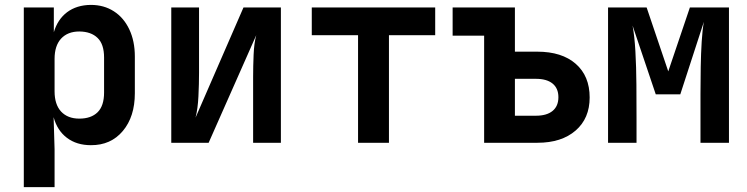

<svg xmlns="http://www.w3.org/2000/svg" viewBox="-20 -580 3036 780"><path d="M76.7 180.2V-549.8H198.7V-449.2Q213.9 -501 252.4 -530.3Q291.5 -559.6 349.1 -560.1Q402.3 -560.1 442.4 -534.2Q482.9 -508.3 505.4 -460.4Q527.8 -413.1 527.8 -350.1V-201.2Q527.8 -106 479 -47.9Q430.2 10.3 349.1 9.8Q291.5 9.8 252 -20Q212.4 -49.8 197.8 -104L201.7 25.9V180.2ZM302.2 -98.1Q350.1 -98.1 376.5 -124Q402.8 -149.9 402.8 -204.1V-346.2Q402.8 -400.4 376.5 -425.8Q350.1 -451.7 302.2 -452.1Q254.9 -452.1 228 -422.9Q201.7 -394 201.7 -340.8V-209Q201.7 -155.8 228 -127Q254.9 -98.1 302.2 -98.1Z M675.8 0V-549.8H788.6V-284.2Q788.6 -239.3 786.1 -188.7Q783.7 -138.2 774.4 -102.1L969.2 -549.8H1121.1V0H1008.3V-267.1Q1008.3 -311 1010.3 -357.9Q1012.2 -404.8 1021 -437L827.6 0Z M1434.6 0V-437H1246.6V-549.8H1748V-437H1560.1V0Z M1946.8 0V-435.1H1818.8V-549.8H2071.8V-370.1H2162.6Q2262.7 -370.1 2319.1 -320.6Q2375.5 -271 2375.5 -184.1Q2375.5 -99.1 2318.4 -49.6Q2261.2 0 2163.6 0ZM2071.8 -109.9H2157.2Q2201.2 -109.9 2224.9 -129.4Q2248.5 -148.9 2248.5 -185.1Q2248.5 -221.2 2224.9 -240.5Q2201.2 -259.8 2157.2 -259.8H2071.8Z M2450.2 0V-549.8H2606.9L2694.8 -290L2782.7 -549.8H2941.4V0H2825.7V-94.2Q2825.7 -143.1 2825.7 -198Q2825.7 -252.9 2826.7 -307.9Q2827.6 -362.8 2830.6 -410.4Q2833.5 -458 2839.4 -491.2L2743.7 -196.8H2644L2549.8 -476.1Q2557.6 -435.1 2561.3 -371.6Q2564.9 -308.1 2565.4 -235.6Q2565.9 -163.1 2565.9 -94.2V0Z"/></svg>

Font: UDEV Gothic 35
Style: Bold
Weight: 700
Version: v2.1.0; ttfautohint (v1.8.4.7-5d5b-dirty) -l 6 -r 45 -G 200 